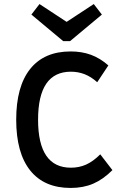

<svg xmlns="http://www.w3.org/2000/svg" viewBox="-20 -916 620 948"><path d="M329 12Q198 12 129 -74.5Q60 -161 60 -325Q60 -489 129 -575.5Q198 -662 329 -662Q384 -662 429 -645.5Q474 -629 515 -593L460 -510Q430 -537 398 -549.5Q366 -562 330 -562Q168 -562 168 -325Q168 -88 330 -88Q371 -88 405.5 -103.5Q440 -119 475 -154L535 -76Q489 -30 440 -9Q391 12 329 12ZM292 -713 135 -844 175 -896 309 -808 443 -896 483 -844 326 -713Z"/></svg>

Font: Sometype Mono SemiBold
Style: Regular
Weight: 600
Designer: Ryoichi Tsunekawa
Foundry: Dharma Type
Version: Version 1.001